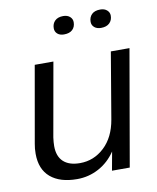

<svg xmlns="http://www.w3.org/2000/svg" viewBox="-81 -769 690 842"><g transform="rotate(-10 264.0 -347.5)"><path d="M194.8 9.8Q118.7 9.8 76.4 -26.1Q34.2 -62 34.2 -130.9Q34.2 -154.8 38.1 -174.8L98.1 -516.1H181.2L123 -188Q120.1 -166.5 120.1 -149.9Q120.1 -104.5 145.5 -80.8Q170.9 -57.1 219.2 -57.1Q281.2 -57.1 327.6 -100.6Q374 -144 387.2 -221.2L437 -516.1H520L430.2 0H351.1L366.2 -83Q336.4 -38.6 291.5 -14.4Q246.6 9.8 194.8 9.8ZM248 -625Q229.5 -625 218.8 -634.5Q208 -644 208 -659.2Q208 -679.7 220.9 -692.4Q233.9 -705.1 257.8 -705.1Q276.4 -705.1 287.6 -695.3Q298.8 -685.5 298.8 -670.9Q298.8 -649.9 285.9 -637.5Q272.9 -625 248 -625ZM413.1 -625Q394.5 -625 383.3 -634.5Q372.1 -644 372.1 -659.2Q372.1 -679.7 385 -692.4Q397.9 -705.1 422.9 -705.1Q441.4 -705.1 452.6 -695.3Q463.9 -685.5 463.9 -670.9Q463.9 -650.4 450.7 -637.7Q437.5 -625 413.1 -625Z"/></g></svg>

Font: Creato Display
Style: Italic
Weight: 400
Italic angle: -10°
Version: Version 1.000